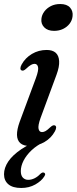

<svg xmlns="http://www.w3.org/2000/svg" viewBox="-29 -716 381 955"><path d="M187 -26.5 192.5 -11.5Q154.5 6.5 128.2 31.2Q102 56 88.2 83Q74.5 110 74.5 135Q74.5 157 85 167.8Q95.5 178.5 111.5 178.5Q127 178.5 142.8 170.8Q158.5 163 170.5 150Q176 145 180.2 143Q184.5 141 189 142.5Q193.5 143.5 195.2 148.5Q197 153.5 191 162Q177.5 184 146.8 201.5Q116 219 76.5 219Q34.5 219 12.8 200.8Q-9 182.5 -9 150.5Q-9 119 12.2 87.2Q33.5 55.5 77 26.2Q120.5 -3 187 -26.5ZM173 -130Q159 -91 162.8 -75Q166.5 -59 180 -59Q188.5 -59 197.8 -64.2Q207 -69.5 220.5 -82.5Q228.5 -90 234 -92Q239.5 -94 244.5 -92Q250.5 -89 250.2 -81.2Q250 -73.5 244 -62.5Q226 -29.5 192.5 -9.8Q159 10 118.5 10Q87.5 10 71.8 -4.2Q56 -18.5 55.5 -45.2Q55 -72 69 -110.5L149.5 -327.5Q164 -367 160.2 -382.8Q156.5 -398.5 142.5 -398.5Q135 -398.5 125.2 -393.2Q115.5 -388 102 -375Q94 -367.5 88.5 -365.5Q83 -363.5 78 -366Q72.5 -368.5 72.5 -376.2Q72.5 -384 78.5 -395Q96.5 -428 129.8 -447.8Q163 -467.5 203 -467.5Q232 -467.5 247.8 -453.8Q263.5 -440 265.2 -412.2Q267 -384.5 252 -344ZM240 -562.5Q208 -562.5 191 -580Q174 -597.5 177 -622.5Q179 -642 191.5 -658.8Q204 -675.5 224.2 -685.8Q244.5 -696 270.5 -696Q304 -696 319.5 -678.2Q335 -660.5 332 -635.5Q330 -615 317.5 -598.5Q305 -582 285 -572.2Q265 -562.5 240 -562.5Z"/></svg>

Font: Fraunces
Style: Italic
Weight: 400
Italic angle: -16°
Version: Version 1.000;[b76b70a41]